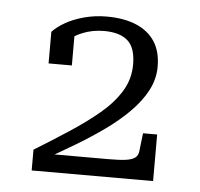

<svg xmlns="http://www.w3.org/2000/svg" viewBox="-38 -791 479 460"><g transform="rotate(5 202.0 -560.5)"><path d="M235 -412H84Q82 -412 81 -408.5Q80 -405 81 -403Q82 -401 86 -401Q120 -420 155 -441Q190 -462 221.5 -484.5Q253 -507 278.5 -532.5Q304 -558 318.5 -585.5Q333 -613 333 -643Q333 -679 317.5 -703Q302 -727 272.5 -739.5Q243 -752 201 -752Q173 -752 147 -745Q121 -738 102 -727Q83 -716 72 -704V-628H128V-710Q124 -709 119.5 -705Q115 -701 111.5 -694.5Q108 -688 107 -680Q121 -697 145.5 -707Q170 -717 198 -717Q236 -717 255 -700Q274 -683 274 -643Q274 -608 256 -578.5Q238 -549 207 -523Q176 -497 137 -471.5Q98 -446 54 -419V-369H346V-481H312L307 -438Q306 -427 298.5 -421.5Q291 -416 276 -414Q261 -412 235 -412Z"/></g></svg>

Font: Roboto Serif 20pt ExtraLight
Style: Regular
Weight: 250
Version: Version 1.008